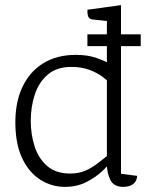

<svg xmlns="http://www.w3.org/2000/svg" viewBox="-20 -714 589 749"><path d="M321 -580H529V-534H321ZM452 -694V-36L515 -28Q514 -7 499.5 4Q485 15 461 15Q424 15 410.5 -12Q397 -39 397 -76V-632L341 -638Q331 -639 326.5 -645.5Q322 -652 321.5 -661Q321 -670 321 -676ZM428 -456 402 -395Q397 -402 378 -416Q359 -430 328.5 -441.5Q298 -453 258 -453Q202 -453 167 -423.5Q132 -394 116 -346Q100 -298 100 -242Q100 -190 115 -143Q130 -96 164 -66.5Q198 -37 254 -37Q287 -37 312.5 -48Q338 -59 362.5 -78Q387 -97 416 -120L423 -93Q407 -73 380 -47.5Q353 -22 316.5 -3.5Q280 15 233 15Q183 15 139.5 -11.5Q96 -38 69 -91.5Q42 -145 40 -225Q38 -310 66 -371.5Q94 -433 147.5 -466.5Q201 -500 276 -500Q323 -500 357.5 -487.5Q392 -475 428 -456Z"/></svg>

Font: Karma Variable Light
Style: Regular
Weight: 300
Designer: Joana Correia
Foundry: Indian Type Foundry
Version: Version 3.000